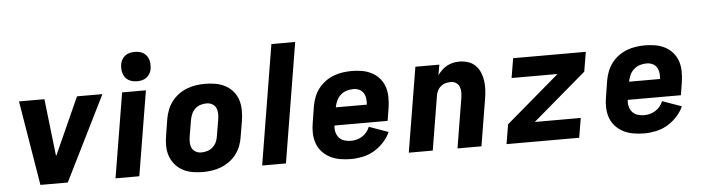

<svg xmlns="http://www.w3.org/2000/svg" viewBox="-47 -963 4294 1174"><g transform="rotate(-5 2100.0 -376.0)"><path d="M160 0 74 -520H230L270 -173Q271 -172 271.5 -170.5Q272 -169 271 -167Q272 -169 272.5 -170.5Q273 -172 274 -173L430 -520H586L328 0Z M621 0 707 -520H853L767 0ZM805 -580Q791 -580 777 -583Q763 -586 751 -593.5Q739 -601 731.5 -611.5Q724 -622 719.5 -635.5Q715 -649 714.5 -663Q714 -677 716 -692Q719 -707 726.5 -720.5Q734 -734 746.5 -743.5Q759 -753 774.5 -756.5Q790 -760 805 -760Q819 -760 833 -757Q847 -754 858.5 -746.5Q870 -739 878 -728.5Q886 -718 890 -704.5Q894 -691 894.5 -677Q895 -663 893 -648Q891 -633 883 -619.5Q875 -606 862.5 -596.5Q850 -587 835 -583.5Q820 -580 805 -580Z M1157 8Q1124 8 1092.5 2.5Q1061 -3 1034 -17.5Q1007 -32 987 -55.5Q967 -79 957 -108Q947 -137 946.5 -169.5Q946 -202 952 -235L968 -335Q973 -363 983.5 -390Q994 -417 1012 -440.5Q1030 -464 1054 -481.5Q1078 -499 1105.5 -509.5Q1133 -520 1160.5 -524Q1188 -528 1216 -528Q1249 -528 1280.5 -522.5Q1312 -517 1339.5 -502.5Q1367 -488 1387 -464.5Q1407 -441 1416.5 -412Q1426 -383 1426.5 -350.5Q1427 -318 1422 -285L1405 -185Q1401 -157 1390.5 -130Q1380 -103 1362 -79.5Q1344 -56 1319.5 -38.5Q1295 -21 1268 -10.5Q1241 0 1213 4Q1185 8 1157 8ZM1157 -112Q1176 -112 1194.5 -117.5Q1213 -123 1228 -136.5Q1243 -150 1251 -168Q1259 -186 1261 -204L1278 -304Q1281 -323 1280.5 -341.5Q1280 -360 1272.5 -375.5Q1265 -391 1249.5 -399.5Q1234 -408 1216 -408Q1197 -408 1178.5 -402.5Q1160 -397 1145.5 -383.5Q1131 -370 1123 -352Q1115 -334 1112 -316L1095 -216Q1092 -197 1092.5 -178.5Q1093 -160 1100.5 -144.5Q1108 -129 1123.5 -120.5Q1139 -112 1157 -112Z M1521 0 1642 -735H1788L1667 0Z M2066 8Q2032 8 2000 2.5Q1968 -3 1940 -17Q1912 -31 1890.5 -54Q1869 -77 1858.5 -106.5Q1848 -136 1847 -169Q1846 -202 1852 -235L1868 -335Q1873 -363 1883.5 -390Q1894 -417 1912 -440.5Q1930 -464 1954 -481.5Q1978 -499 2005.5 -509.5Q2033 -520 2061 -524Q2089 -528 2116 -528Q2149 -528 2180.5 -522.5Q2212 -517 2239.5 -502.5Q2267 -488 2287 -464.5Q2307 -441 2316.5 -412Q2326 -383 2326.5 -350.5Q2327 -318 2322 -285L2309 -205H1983Q1980 -184 1985 -164Q1990 -144 2003 -129.5Q2016 -115 2035.5 -109Q2055 -103 2076 -103Q2093 -103 2110.5 -107.5Q2128 -112 2144 -122Q2160 -132 2172.5 -147Q2185 -162 2191 -179L2309 -137Q2294 -103 2267 -74Q2240 -45 2207 -26Q2174 -7 2137.5 0.5Q2101 8 2066 8ZM2191 -315Q2193 -335 2190.5 -353.5Q2188 -372 2178.5 -387Q2169 -402 2152.5 -409.5Q2136 -417 2117 -417Q2097 -417 2076.5 -411Q2056 -405 2039.5 -390.5Q2023 -376 2014 -356.5Q2005 -337 2001 -317V-315Z M2421 0 2507 -520H2654L2643 -456Q2655 -473 2670 -487Q2685 -501 2702.5 -510.5Q2720 -520 2739 -524Q2758 -528 2776 -528Q2805 -528 2831 -519.5Q2857 -511 2875.5 -492.5Q2894 -474 2904.5 -449Q2915 -424 2918.5 -397Q2922 -370 2920.5 -341.5Q2919 -313 2914 -285L2867 0H2720L2770 -304Q2773 -322 2773 -340Q2773 -358 2767 -373.5Q2761 -389 2747 -398.5Q2733 -408 2715 -408Q2699 -408 2683 -404Q2667 -400 2653.5 -389Q2640 -378 2632.5 -363Q2625 -348 2623 -332L2568 0Z M3021 0 3041 -120 3369 -400H3087L3107 -520H3553L3533 -400L3205 -120H3487L3467 0Z M3866 8Q3832 8 3800 2.5Q3768 -3 3740 -17Q3712 -31 3690.5 -54Q3669 -77 3658.5 -106.5Q3648 -136 3647 -169Q3646 -202 3652 -235L3668 -335Q3673 -363 3683.5 -390Q3694 -417 3712 -440.5Q3730 -464 3754 -481.5Q3778 -499 3805.5 -509.5Q3833 -520 3861 -524Q3889 -528 3916 -528Q3949 -528 3980.5 -522.5Q4012 -517 4039.5 -502.5Q4067 -488 4087 -464.5Q4107 -441 4116.5 -412Q4126 -383 4126.5 -350.5Q4127 -318 4122 -285L4109 -205H3783Q3780 -184 3785 -164Q3790 -144 3803 -129.5Q3816 -115 3835.5 -109Q3855 -103 3876 -103Q3893 -103 3910.5 -107.5Q3928 -112 3944 -122Q3960 -132 3972.5 -147Q3985 -162 3991 -179L4109 -137Q4094 -103 4067 -74Q4040 -45 4007 -26Q3974 -7 3937.5 0.5Q3901 8 3866 8ZM3991 -315Q3993 -335 3990.5 -353.5Q3988 -372 3978.5 -387Q3969 -402 3952.5 -409.5Q3936 -417 3917 -417Q3897 -417 3876.5 -411Q3856 -405 3839.5 -390.5Q3823 -376 3814 -356.5Q3805 -337 3801 -317V-315Z"/></g></svg>

Font: Iosevka Aile Heavy
Style: Italic
Weight: 900
Italic angle: -9°
Designer: Belleve Invis
Foundry: Belleve Invis
Version: Version 31.1.0; ttfautohint (v1.8.4)